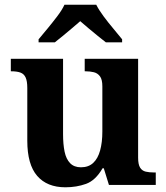

<svg xmlns="http://www.w3.org/2000/svg" viewBox="-20 -786 707 816"><path d="M258 10Q180 10 138 -38.5Q96 -87 96 -188V-412Q96 -441 89 -456.5Q82 -472 67 -477.5Q52 -483 28 -483H26V-536H248V-216Q248 -173 254.5 -141.5Q261 -110 278 -92.5Q295 -75 324 -75Q356 -75 376 -93.5Q396 -112 405.5 -146.5Q415 -181 415 -227V-419Q415 -448 405 -461.5Q395 -475 379 -479Q363 -483 343 -483H340V-536H567V-116Q567 -87 575.5 -73.5Q584 -60 599.5 -56.5Q615 -53 634 -53H642V0H443L421 -71H416Q386 -19 345.5 -4.5Q305 10 258 10ZM144 -619Q160 -638 181.5 -664Q203 -690 223.5 -717Q244 -744 254 -766H389Q400 -744 420 -717Q440 -690 462 -664Q484 -638 499 -619V-606H430Q416 -617 396 -633Q376 -649 356 -666Q336 -683 321 -696Q306 -683 286 -666Q266 -649 246.5 -633Q227 -617 213 -606H144Z"/></svg>

Font: Noto Serif Armenian
Style: Bold
Weight: 700
Version: Version 2.007